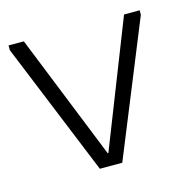

<svg xmlns="http://www.w3.org/2000/svg" viewBox="-78 -476 544 546"><g transform="rotate(-15 194.0 -203.0)"><path d="M187 -37H185L37 -406H-8V-392L152 0H218L378 -393V-406H332Z"/></g></svg>

Font: OSH Darker Grotesque
Style: Regular
Weight: 400
Designer: Gabriel Lam
Foundry: TypeRant
Version: Version 1.000;Glyphs 3.1.1 (3148)